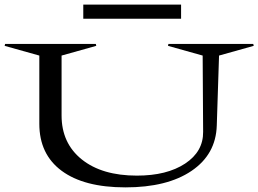

<svg xmlns="http://www.w3.org/2000/svg" viewBox="-26 -790 1117 830"><path d="M144 -254.9V-549.8L-5.9 -591.8L-3.9 -600.1H388.2L390.1 -591.8L240.2 -549.8V-291Q240.2 -170.9 327.6 -100.8Q415 -30.8 565.9 -30.8Q695.3 -30.8 774.2 -82.8Q853 -134.8 852.1 -220.2L850.1 -549.8L700.2 -591.8L702.1 -600.1H1068.8L1070.8 -591.8L920.9 -549.8L911.1 -247.1Q907.2 -122.6 802 -51.3Q696.8 20 516.1 20Q337.4 20 240.7 -51.5Q144 -123 144 -254.9ZM334 -709V-770H756.8V-709Z"/></svg>

Font: Halibut Exp
Style: Regular
Weight: 400
Width: 7
Designer: Matteo Maggi
Foundry: Collletttivo
Version: Version 3.080 | FøM Fix